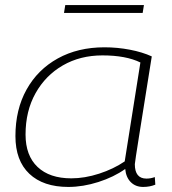

<svg xmlns="http://www.w3.org/2000/svg" viewBox="-20 -729 679 759"><path d="M546 10Q516 10 497 -9Q478 -28 475 -61Q430 -29 369 -9.5Q308 10 250 10Q151 10 96 -42Q41 -94 41 -191Q41 -296 85 -375Q129 -454 208.5 -498Q288 -542 393 -542Q444 -542 493.5 -532.5Q543 -523 580 -506Q549 -312 531 -199Q513 -86 513 -80Q513 -23 559 -23Q576 -23 592 -29L594 1Q572 10 546 10ZM473 -91 535 -482Q478 -510 385 -510Q297 -510 228.5 -470.5Q160 -431 120.5 -360.5Q81 -290 81 -197Q81 -114 128.5 -69Q176 -24 262 -24Q315 -24 372 -42.5Q429 -61 473 -91ZM233 -678 238 -709H549L544 -678Z"/></svg>

Font: Georama Extended ExtraLight
Style: Italic
Weight: 200
Width: 7
Italic angle: -9°
Designer: Jean-Baptiste Levee
Foundry: Production Type
Version: Version 1.000